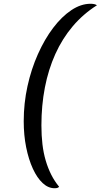

<svg xmlns="http://www.w3.org/2000/svg" viewBox="-20 -810 535 1020"><path d="M270 190Q236 190 206.5 162.5Q177 135 154.5 86Q132 37 119 -27.5Q106 -92 106 -166Q106 -261 126 -352Q146 -443 181.5 -522.5Q217 -602 262.5 -662Q308 -722 359 -756Q410 -790 461 -790Q484 -790 495 -782Q422 -736 366.5 -670.5Q311 -605 274 -523Q237 -441 218.5 -345.5Q200 -250 200 -144Q200 -90 205.5 -43.5Q211 3 223 43.5Q235 84 252.5 118.5Q270 153 294 182Q291 186 285.5 188Q280 190 270 190Z"/></svg>

Font: Sansita Swashed Light Light
Style: Regular
Weight: 300
Version: Version 1.003